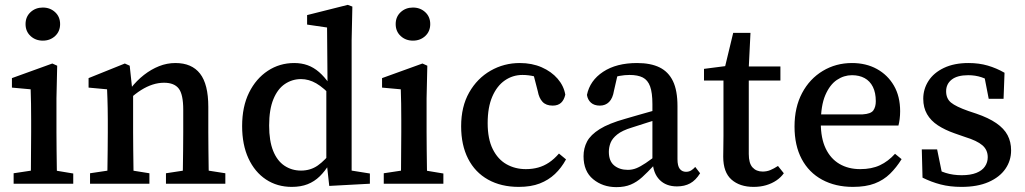

<svg xmlns="http://www.w3.org/2000/svg" viewBox="-20 -755 4213 789"><path d="M36 0V-43L142 -59H179L281 -42V0ZM106 0Q107 -25 107 -62.5Q107 -100 107.5 -140Q108 -180 108 -212V-260Q108 -300 107.5 -328.5Q107 -357 106 -388L29 -395V-434L195 -494L215 -485L212 -351V-212Q212 -180 212.5 -140Q213 -100 213.5 -62.5Q214 -25 215 0ZM156 -588Q126 -588 105.5 -607Q85 -626 85 -656Q85 -686 105.5 -705Q126 -724 156 -724Q186 -724 206.5 -705Q227 -686 227 -656Q227 -626 206.5 -607Q186 -588 156 -588Z M350 0V-43L457 -59H494L594 -43V0ZM420 0Q421 -25 421.5 -62.5Q422 -100 422.5 -140Q423 -180 423 -212V-263Q423 -290 422.5 -310.5Q422 -331 421.5 -349Q421 -367 420 -388L344 -395V-434L493 -494L513 -485L525 -373L527 -372V-212Q527 -180 527.5 -140Q528 -100 528.5 -62.5Q529 -25 529 0ZM662 0V-43L767 -59H804L906 -43V0ZM730 0Q731 -25 731.5 -62Q732 -99 732.5 -139Q733 -179 733 -212V-304Q733 -367 714.5 -391Q696 -415 654 -415Q631 -415 607.5 -407.5Q584 -400 560 -385Q536 -370 510 -346L501 -392H517Q542 -424 571.5 -447Q601 -470 633.5 -483Q666 -496 701 -496Q768 -496 802 -452.5Q836 -409 836 -316V-212Q836 -179 836.5 -139Q837 -99 837.5 -62Q838 -25 839 0Z M1179 13Q1119 13 1073 -17.5Q1027 -48 1001 -104Q975 -160 975 -237Q975 -317 1003.5 -374.5Q1032 -432 1080.5 -464Q1129 -496 1189 -496Q1219 -496 1244 -487Q1269 -478 1291 -459Q1313 -440 1334 -410H1358L1350 -352Q1310 -395 1279.5 -412.5Q1249 -430 1217 -430Q1181 -430 1151 -410Q1121 -390 1103.5 -347.5Q1086 -305 1086 -239Q1086 -176 1102.5 -135Q1119 -94 1149 -74Q1179 -54 1217 -54Q1256 -54 1286 -75Q1316 -96 1349 -139L1357 -82H1334Q1316 -52 1294 -30.5Q1272 -9 1244 2Q1216 13 1179 13ZM1333 9 1322 -91 1321 -93V-393L1326 -404L1324 -642L1242 -654V-693L1409 -735L1428 -728L1425 -590V-54L1500 -42V0Z M1557 0V-43L1663 -59H1700L1802 -42V0ZM1627 0Q1628 -25 1628 -62.5Q1628 -100 1628.5 -140Q1629 -180 1629 -212V-260Q1629 -300 1628.5 -328.5Q1628 -357 1627 -388L1550 -395V-434L1716 -494L1736 -485L1733 -351V-212Q1733 -180 1733.5 -140Q1734 -100 1734.5 -62.5Q1735 -25 1736 0ZM1677 -588Q1647 -588 1626.5 -607Q1606 -626 1606 -656Q1606 -686 1626.5 -705Q1647 -724 1677 -724Q1707 -724 1727.5 -705Q1748 -686 1748 -656Q1748 -626 1727.5 -607Q1707 -588 1677 -588Z M2112 13Q2039 13 1985.5 -17Q1932 -47 1903.5 -103Q1875 -159 1875 -236Q1875 -317 1908 -375Q1941 -433 1996 -464.5Q2051 -496 2116 -496Q2166 -496 2206 -478.5Q2246 -461 2271.5 -431.5Q2297 -402 2303 -366Q2298 -344 2285.5 -332.5Q2273 -321 2251 -321Q2224 -321 2209.5 -336.5Q2195 -352 2190 -380L2168 -465L2225 -423Q2201 -435 2176.5 -441Q2152 -447 2127 -447Q2087 -447 2054.5 -424.5Q2022 -402 2003 -358Q1984 -314 1984 -249Q1984 -184 2005 -142Q2026 -100 2061.5 -80Q2097 -60 2141 -60Q2168 -60 2191.5 -66.5Q2215 -73 2236 -87Q2257 -101 2277 -124L2306 -100Q2287 -65 2260.5 -40Q2234 -15 2198 -1Q2162 13 2112 13Z M2513 14Q2457 14 2417.5 -18.5Q2378 -51 2378 -113Q2378 -146 2392.5 -173.5Q2407 -201 2444.5 -224.5Q2482 -248 2550 -267Q2577 -275 2603.5 -282.5Q2630 -290 2656.5 -297.5Q2683 -305 2710 -312V-273Q2676 -263 2642.5 -252Q2609 -241 2577 -231Q2537 -219 2516.5 -202.5Q2496 -186 2489 -168Q2482 -150 2482 -131Q2482 -93 2504 -75Q2526 -57 2560 -57Q2578 -57 2594.5 -63.5Q2611 -70 2633.5 -85Q2656 -100 2690 -127L2701 -75H2667Q2641 -47 2619 -27Q2597 -7 2572 3.5Q2547 14 2513 14ZM2762 11Q2717 11 2690.5 -16Q2664 -43 2662 -91L2661 -95V-327Q2661 -374 2651.5 -400Q2642 -426 2621.5 -436.5Q2601 -447 2567 -447Q2547 -447 2525 -443Q2503 -439 2475 -429L2522 -465L2503 -382Q2498 -351 2483 -336Q2468 -321 2445 -321Q2422 -321 2408.5 -333Q2395 -345 2392 -365Q2404 -424 2458.5 -460Q2513 -496 2598 -496Q2654 -496 2690.5 -478Q2727 -460 2745.5 -421.5Q2764 -383 2764 -319V-101Q2764 -73 2773.5 -61Q2783 -49 2799 -49Q2811 -49 2820 -54.5Q2829 -60 2837 -69L2857 -43Q2839 -14 2816 -1.5Q2793 11 2762 11Z M3006 -424V-482H3187V-424ZM3077 13Q3020 13 2986 -17Q2952 -47 2952 -111Q2952 -131 2952.5 -150.5Q2953 -170 2953 -197V-424H2873V-472L2997 -488L2953 -454L2993 -620H3064L3056 -458L3057 -441V-122Q3057 -84 3072.5 -67Q3088 -50 3114 -50Q3131 -50 3145.5 -56Q3160 -62 3177 -73L3201 -43Q3189 -26 3170.5 -13.5Q3152 -1 3128.5 6Q3105 13 3077 13Z M3485 13Q3413 13 3358.5 -16.5Q3304 -46 3274.5 -101.5Q3245 -157 3245 -235Q3245 -314 3276 -372.5Q3307 -431 3361 -463.5Q3415 -496 3481 -496Q3539 -496 3583.5 -471.5Q3628 -447 3653.5 -403Q3679 -359 3679 -298Q3679 -281 3677 -265.5Q3675 -250 3672 -239H3297V-285H3525Q3559 -287 3569 -301.5Q3579 -316 3579 -339Q3579 -374 3567 -398Q3555 -422 3533 -434Q3511 -446 3481 -446Q3448 -446 3419 -426.5Q3390 -407 3371.5 -364Q3353 -321 3353 -249Q3353 -187 3373 -145Q3393 -103 3429.5 -81.5Q3466 -60 3515 -60Q3562 -60 3596 -76Q3630 -92 3658 -123L3685 -101Q3664 -67 3637.5 -41Q3611 -15 3574.5 -1Q3538 13 3485 13Z M3931 13Q3884 13 3845.5 3Q3807 -7 3771 -25L3768 -141H3831L3856 -19H3810V-71Q3836 -54 3866 -44.5Q3896 -35 3932 -35Q3968 -35 3992 -44.5Q4016 -54 4027.5 -71Q4039 -88 4039 -109Q4039 -139 4017 -158Q3995 -177 3946 -192L3903 -207Q3863 -221 3834 -240Q3805 -259 3789.5 -286Q3774 -313 3774 -349Q3774 -389 3795.5 -422.5Q3817 -456 3859 -476Q3901 -496 3960 -496Q4003 -496 4039 -485.5Q4075 -475 4108 -456L4104 -349H4043L4022 -457H4063V-412Q4039 -429 4013.5 -437.5Q3988 -446 3959 -446Q3914 -446 3891 -428Q3868 -410 3868 -380Q3868 -350 3888 -333.5Q3908 -317 3959 -299L3992 -288Q4042 -271 4074 -249Q4106 -227 4120.5 -199.5Q4135 -172 4135 -137Q4135 -95 4111.5 -61Q4088 -27 4042.5 -7Q3997 13 3931 13Z"/></svg>

Font: Source Serif 4 18pt Medium
Style: Regular
Weight: 500
Designer: Frank Grießhammer
Foundry: Adobe Systems Incorporated
Version: Version 4.004;hotconv 1.0.116;makeotfexe 2.5.65601